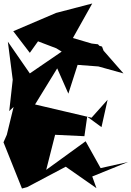

<svg xmlns="http://www.w3.org/2000/svg" viewBox="-50 -1027 754 1101"><path d="M532 -298 567 -455 475 -352 151 -428 278 -635 342 -490 395 -655 514 -646 658 -606 512 -773 387 -788 121 -606 -5 -788 23 -570 3 -390 28 -414 -11 -254 -30 -211 76 54 106 46 327 -71 503 52 479 -15 684 -98 527 -63 441 -217 215 -53 266 -254 434 -246 450 -358ZM535 -760 368 -809 479 -1007 272 -953 26 -848 121 -724 168 -790 273 -750 422 -658 508 -666 571 -664Z"/></svg>

Font: Asimov Silicon
Style: Regular
Weight: 400
Designer: Google
Version: Version 2.000980; 2014